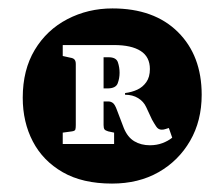

<svg xmlns="http://www.w3.org/2000/svg" viewBox="-20 -811 533 456"><path d="M246 -375Q176 -375 129 -402Q82 -429 58 -475Q34 -521 34 -579Q34 -645 62.5 -692.5Q91 -740 140 -765.5Q189 -791 247 -791Q346 -791 402.5 -735Q459 -679 459 -586Q459 -524 431.5 -476.5Q404 -429 356.5 -402Q309 -375 246 -375ZM336 -466Q352 -466 365.5 -471Q379 -476 389 -484L381 -507Q377 -506 373 -504.5Q369 -503 364 -503Q356 -503 351 -510.5Q346 -518 341 -527L327 -557Q321 -570 308 -578Q295 -586 277 -586V-590Q293 -592 306 -598Q319 -604 327.5 -616Q336 -628 336 -647Q336 -676 314 -690Q292 -704 251 -704H129V-678L147 -674Q154 -673 157 -669.5Q160 -666 160 -659V-514Q160 -507 159 -503.5Q158 -500 151 -499L129 -496V-469H251V-496L237 -499Q230 -501 228 -504Q226 -507 226 -514V-570H238Q243 -570 248 -566.5Q253 -563 258 -549L274 -507Q283 -485 299 -475.5Q315 -466 336 -466ZM226 -601V-675H238Q256 -675 260 -663Q264 -651 264 -638Q264 -625 259.5 -613Q255 -601 235 -601Z"/></svg>

Font: Literata Black
Style: Regular
Weight: 900
Designer: Latin by Veronika Burian and Jose Scaglione. Greek by Irene Vlachou. Cyrillic by Vera Evstafieva.
Foundry: TypeTogether
Version: Version 3.103;gftools[0.9.29]